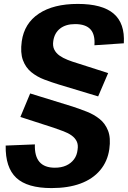

<svg xmlns="http://www.w3.org/2000/svg" viewBox="-20 -840 653 980"><path d="M243 120Q119 120 63 67.5Q7 15 9 -97L158 -103Q156 -43 181.5 -13.5Q207 16 260 16Q293 16 317.5 5Q342 -6 357.5 -26.5Q373 -47 376 -76Q380 -101 371.5 -118.5Q363 -136 345.5 -148.5Q328 -161 304 -170Q280 -179 254 -188L84 -243L134 -363L351 -296Q387 -284 423 -270Q459 -256 488 -233Q517 -210 531.5 -173Q546 -136 538 -79Q529 -16 491 29Q453 74 390.5 97Q328 120 243 120ZM279 -409Q243 -420 206 -434Q169 -448 140 -471.5Q111 -495 97 -533Q83 -571 91 -629Q104 -721 178.5 -770.5Q253 -820 377 -820Q502 -820 560 -770.5Q618 -721 612 -619L462 -609Q466 -664 441.5 -690.5Q417 -717 363 -717Q316 -717 287 -694.5Q258 -672 252 -631Q248 -605 257 -587Q266 -569 283.5 -556.5Q301 -544 325 -534.5Q349 -525 376 -517L532 -467L481 -348Z"/></svg>

Font: Pathway Extreme SemiCondensed
Style: Bold Italic
Weight: 700
Width: 4
Italic angle: -8°
Version: Version 1.001;gftools[0.9.26]